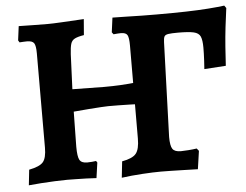

<svg xmlns="http://www.w3.org/2000/svg" viewBox="-49 -714 1004 785"><g transform="rotate(-5 453.0 -321.5)"><path d="M525.8 -282.5Q505.6 -283.4 480.2 -284.1Q454.8 -284.9 430.9 -285.1Q407 -285.3 389.8 -285.3Q381.6 -285.3 360.5 -284Q339.4 -282.8 310.1 -280.5Q280.8 -278.2 247.7 -275.2L245.5 -131.8Q245.5 -90.9 253.3 -77.2Q261.2 -63.4 284.1 -63.4Q294.2 -63.4 304.5 -64.4Q314.7 -65.4 320.9 -66.4L325.6 -59.7L316.6 3.5Q298.6 2 275.5 1.5Q252.4 1 231.2 0.5Q210.1 0 196.9 0Q175 0 146.3 1.3Q117.6 2.6 89.4 4.5Q61.3 6.3 38.6 8.8L45.5 -54.7Q89.4 -63.3 103.5 -80.1Q117.6 -96.9 117.6 -138.9L118.2 -525.6Q118.2 -557.1 111.2 -567.7Q104.2 -578.2 82.1 -578.2Q76.1 -578.2 67.2 -577.7Q58.4 -577.2 51.7 -576.7L46.5 -585.2L54 -643.2Q79.3 -642.6 115.2 -642.1Q151.2 -641.5 173.1 -641.5Q192.6 -641.5 230.7 -643.6Q268.9 -645.6 321.6 -648.7L316.3 -583.4Q291.4 -579.4 278.8 -573Q266.2 -566.7 261.9 -552.5Q257.7 -538.4 256.1 -510.5L250.1 -367L380.7 -365.1Q415.8 -365.1 446.2 -366.7Q476.7 -368.2 525.8 -373.3ZM419.8 11.1 427.1 -55.6Q470.1 -63.3 484.7 -81.2Q499.3 -99.2 499.3 -142.6L500.3 -524.2Q500.3 -556.7 494.2 -567.4Q488.1 -578.2 467.8 -578.2Q462.8 -578.2 454.8 -577.7Q446.8 -577.2 437.4 -576.2L430.9 -584.7L438.8 -644.5Q462.1 -644.5 494 -643.5Q525.9 -642.5 559.8 -642Q593.7 -641.5 621.1 -641.5Q687.5 -641.5 740.1 -642.7Q792.7 -644 832.2 -647Q871.8 -650 898.4 -653.5L905.9 -643Q900.8 -606.8 896.1 -566.4Q891.4 -526 888.4 -485.5Q885.4 -445.1 883.4 -407.8L794.8 -402Q796.3 -420.6 797 -436.3Q797.7 -451.9 798.2 -465.1Q798.6 -478.3 798.6 -490Q798.6 -520.6 792.1 -535.6Q785.5 -550.5 764.5 -555.2Q743.5 -559.9 700.2 -559.9Q673.2 -559.9 660.5 -557.9Q647.8 -555.9 644.3 -549.1Q640.7 -542.2 640.2 -526.4L627.1 -138.2Q627.1 -101.8 635.9 -88.9Q644.6 -76 670.2 -76Q681.6 -76 700.7 -77.5Q719.8 -78.9 735.3 -81.3L743.6 -71L732.8 3.5Q703.5 2.5 674.4 1.8Q645.4 1 621.4 0.5Q597.4 0 581.7 0Q550.2 0 505.4 2.8Q460.6 5.5 419.8 11.1Z"/></g></svg>

Font: Alegreya
Style: Regular
Weight: 400
Designer: Juan Pablo del Peral
Foundry: Huerta Tipografica
Version: Version 2.009